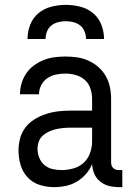

<svg xmlns="http://www.w3.org/2000/svg" viewBox="-20 -760 540 788"><path d="M202 8Q172 8 143 -1Q114 -10 93.5 -32Q73 -54 64.5 -83Q56 -112 56 -141Q56 -167 62.5 -192Q69 -217 84.5 -237Q100 -257 122 -270.5Q144 -284 168.5 -292Q193 -300 218 -303Q243 -306 269 -306H358V-355Q358 -376 351 -397Q344 -418 328 -432Q312 -446 291 -452Q270 -458 249 -458Q229 -458 209.5 -454Q190 -450 174 -439Q158 -428 149 -410Q140 -392 140 -373H62Q62 -396 68.5 -418Q75 -440 88 -459Q101 -478 119.5 -491.5Q138 -505 159 -513.5Q180 -522 203 -525Q226 -528 249 -528Q273 -528 297 -524.5Q321 -521 343 -511Q365 -501 383.5 -485Q402 -469 414 -448Q426 -427 431 -403Q436 -379 436 -355V-93Q436 -87 438 -81Q440 -75 444.5 -70.5Q449 -66 455 -64Q461 -62 467 -62H482V8H467Q447 8 427 3Q407 -2 391 -15Q375 -28 367 -47Q359 -66 358 -87Q349 -64 332.5 -45.5Q316 -27 295 -14.5Q274 -2 250 3Q226 8 202 8ZM232 -62Q256 -62 280.5 -68.5Q305 -75 323 -91.5Q341 -108 349.5 -131.5Q358 -155 358 -180V-236H269Q254 -236 238.5 -234.5Q223 -233 208.5 -229.5Q194 -226 180 -219.5Q166 -213 155 -203Q144 -193 139 -178.5Q134 -164 134 -149Q134 -131 141 -113Q148 -95 162 -83Q176 -71 194.5 -66.5Q213 -62 232 -62ZM93 -600Q93 -630 104 -658.5Q115 -687 138 -706Q161 -725 190.5 -732.5Q220 -740 250 -740Q280 -740 309.5 -732.5Q339 -725 362 -706Q385 -687 396 -658.5Q407 -630 407 -600H333Q333 -616 327 -631Q321 -646 309 -655.5Q297 -665 281.5 -669Q266 -673 250 -673Q234 -673 218.5 -669Q203 -665 191 -655.5Q179 -646 173 -631Q167 -616 167 -600Z"/></svg>

Font: Iosevka SS18
Style: Regular
Weight: 400
Monospace: yes
Designer: Belleve Invis
Foundry: Belleve Invis
Version: Version 25.1.1; ttfautohint (v1.8.4)